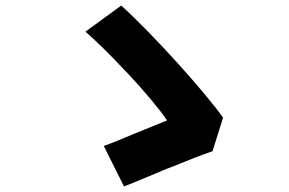

<svg xmlns="http://www.w3.org/2000/svg" viewBox="-20 -693 1040 692"><path d="M746 -148 784 -269C721 -358 538 -563 417 -673L288 -579C328 -544 381 -492 432 -437L440 -429C501 -364 557 -297 582 -259C555 -248 515 -232 474 -215L464 -211C424 -194 383 -177 354 -167L427 -21C466 -36 524 -61 582 -85L593 -89C650 -112 707 -135 746 -148Z"/></svg>

Font: Glow Sans SC Normal ExtraBold
Style: Regular
Weight: 800
Designer: Ryoko NISHIZUKA (kana, bopomofo & ideographs); Paul D. Hunt (Latin, Greek & Cyrillic); Sandoll Communications, Soo-young
Version: Version 0.93